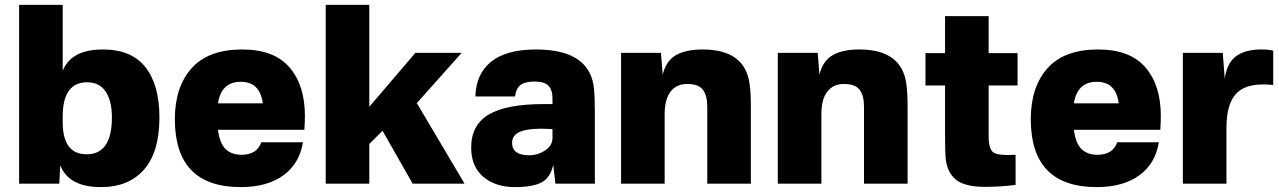

<svg xmlns="http://www.w3.org/2000/svg" viewBox="-20 -750 5223 784"><path d="M236 -730V-461Q271 -548 400 -548Q517 -548 574 -475.5Q631 -403 631 -270Q631 -130 568.5 -58Q506 14 392 14Q261 14 226 -75L222 0H58V-730ZM236 -251Q236 -120 334 -120Q437 -120 437 -271Q437 -338 411.5 -376Q386 -414 336 -414Q236 -414 236 -274Z M969 -548Q1099 -548 1162 -475Q1225 -402 1225 -277Q1225 -254 1223 -220H870Q877 -165 901 -141.5Q925 -118 966 -118Q1029 -118 1047 -169H1217Q1203 -82 1137 -34Q1071 14 963 14Q694 14 694 -263Q694 -395 762.5 -471.5Q831 -548 969 -548ZM870 -328H1053Q1042 -416 963 -416Q884 -416 870 -328Z M1865 -534 1682 -329 1877 0H1665L1542 -216L1488 -162V0H1310V-730H1488V-314L1676 -534Z M2169 -548Q2392 -548 2406 -384Q2409 -344 2409 -298V0H2248L2239 -77Q2227 -23 2190 -4.5Q2153 14 2083 14Q2003 14 1953.5 -28Q1904 -70 1904 -147Q1904 -240 1976 -282.5Q2048 -325 2200 -325H2236V-348Q2236 -383 2219.5 -400Q2203 -417 2163 -417Q2123 -417 2105 -402.5Q2087 -388 2083 -356H1921Q1924 -449 1986 -498.5Q2048 -548 2169 -548ZM2071 -167Q2071 -116 2141 -116Q2176 -116 2206 -136Q2236 -156 2236 -187V-223Q2149 -228 2110 -214.5Q2071 -201 2071 -167Z M2849 -548Q3022 -548 3041 -407Q3046 -373 3046 -309V0H2868V-314Q2868 -360 2850 -383.5Q2832 -407 2788 -407Q2744 -408 2719 -377Q2694 -346 2694 -283V0H2516V-534H2679L2686 -445Q2700 -502 2740.5 -525Q2781 -548 2849 -548Z M3489 -548Q3662 -548 3681 -407Q3686 -373 3686 -309V0H3508V-314Q3508 -360 3490 -383.5Q3472 -407 3428 -407Q3384 -408 3359 -377Q3334 -346 3334 -283V0H3156V-534H3319L3326 -445Q3340 -502 3380.5 -525Q3421 -548 3489 -548Z M4017 -195Q4017 -141 4036.5 -127.5Q4056 -114 4127 -118V5Q4065 13 4002 13Q3918 13 3882 -17.5Q3846 -48 3841 -108Q3839 -138 3839 -191V-401H3759V-533H3839V-684H4017V-533H4135V-401H4017Z M4464 -548Q4594 -548 4657 -475Q4720 -402 4720 -277Q4720 -254 4718 -220H4365Q4372 -165 4396 -141.5Q4420 -118 4461 -118Q4524 -118 4542 -169H4712Q4698 -82 4632 -34Q4566 14 4458 14Q4189 14 4189 -263Q4189 -395 4257.5 -471.5Q4326 -548 4464 -548ZM4365 -328H4548Q4537 -416 4458 -416Q4379 -416 4365 -328Z M5130 -548Q5163 -548 5179 -543V-403Q5077 -414 5032.5 -372.5Q4988 -331 4988 -228V0H4810V-534H4973L4981 -429Q4990 -493 5027.5 -520.5Q5065 -548 5130 -548Z"/></svg>

Font: Nacelle Heavy
Style: Regular
Weight: 800
Designer: Sora Sagano
Foundry: Sora Sagano
Version: Version 1.000;FEAKit 1.0